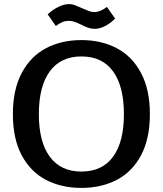

<svg xmlns="http://www.w3.org/2000/svg" viewBox="-20 -905 796 939"><path d="M378 -784Q359 -793 345.5 -798Q332 -803 317 -803Q299 -803 285 -797Q271 -791 253 -778L213 -835Q237 -857 265 -871Q293 -885 317 -885Q332 -885 345.5 -880Q359 -875 381 -865Q404 -855 416 -850.5Q428 -846 442 -846Q470 -846 503 -871L543 -814Q519 -790 493 -777Q467 -764 443 -764Q427 -764 412 -769Q397 -774 378 -784ZM43 -347Q43 -467 86.5 -548.5Q130 -630 205.5 -669.5Q281 -709 378 -709Q475 -709 550.5 -669.5Q626 -630 669.5 -548.5Q713 -467 713 -347Q713 -226 669.5 -145Q626 -64 550.5 -25Q475 14 378 14Q281 14 205.5 -25Q130 -64 86.5 -145Q43 -226 43 -347ZM586 -347Q586 -483 533 -556Q480 -629 378 -629Q277 -629 223.5 -556Q170 -483 170 -347Q170 -211 223.5 -138.5Q277 -66 378 -66Q480 -66 533 -138.5Q586 -211 586 -347Z"/></svg>

Font: Maitree Semibold
Style: Regular
Weight: 600
Designer: CadsonDemak Team
Foundry: CadsonDemak
Version: Version 1.010